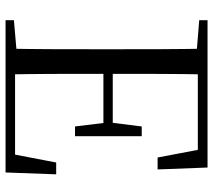

<svg xmlns="http://www.w3.org/2000/svg" viewBox="-58 -710 768 692"><g transform="rotate(90 326.0 -364.0)"><path d="M52.8 0H202.2V-42.1H190.9L52.8 -30.1ZM155.3 0H248.3C246.1 -111.5 246.1 -223.9 246.1 -357.6V-379.9C246.1 -504.5 246.1 -617.8 248.3 -728H155.3C157.5 -616.6 157.5 -504.3 157.5 -391.1V-336.8C157.5 -223.3 157.5 -110.8 155.3 0ZM202.2 0H601.6L608.3 -182.5H565.7L532.4 -8.9L576.6 -34.3H202.2ZM202.2 -352.7H442.5V-386.4H202.2ZM435.8 -250.4H470.8V-490.8H435.8L422.2 -382.4V-361.4ZM52.8 -698 190.9 -686.9H202.2V-728H52.8ZM547.7 -548H590.7L583.8 -728H202.2V-693H559.3L514.8 -720.9Z"/></g></svg>

Font: Source Han Serif TW VF
Style: Regular
Weight: 250
Designer: Ryoko NISHIZUKA 西塚涼子 (kana & ideographs); Frank Grießhammer (Latin, Greek & Cyrillic); Wenlong ZHANG 张文龙 (bopomofo); San
Foundry: Adobe
Version: Version 2.002;hotconv 1.1.0;makeotfexe 2.6.0